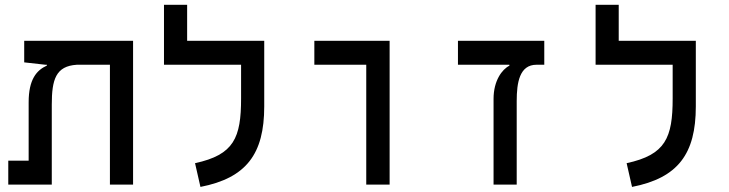

<svg xmlns="http://www.w3.org/2000/svg" viewBox="-20 -752 2970 782"><path d="M522 0V-585.9H78.6V-498L165 -488.3H170.9V-484.9C128.9 -465.8 96.7 -428.7 96.7 -335.4V-97.7H13.7V0H190.9V-326.2C190.9 -428.7 207.5 -482.9 293 -488.3H427.7V0Z M1056.2 -585.9H742.2V-732.4H647.9V-488.3H961.9V-351.1C961.9 -190.9 933.1 -121.6 774.4 -87.4L796.4 9.3C983.9 -27.3 1056.2 -125.5 1056.2 -318.4Z M1471.7 0H1566.9V-585.9H1260.3V-488.3H1471.7Z M2196.8 -585.9H1845.2V-488.3H2054.7V-484.4C2024.9 -469.7 1990.2 -423.3 1990.2 -349.6V0H2084.5V-340.3C2084.5 -416 2096.2 -488.3 2165 -488.3H2196.8Z M2814 -585.9H2500V-732.4H2405.8V-488.3H2719.7V-351.1C2719.7 -190.9 2690.9 -121.6 2532.2 -87.4L2554.2 9.3C2741.7 -27.3 2814 -125.5 2814 -318.4Z"/></svg>

Font: Cascadia Mono NF
Style: Regular
Weight: 400
Monospace: yes
Designer: Aaron Bell
Foundry: Saja Typeworks
Version: Version 2404.023